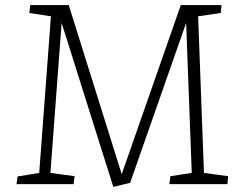

<svg xmlns="http://www.w3.org/2000/svg" viewBox="-20 -723 935 754"><path d="M711 -633 491 -5 425 11 222 -633 178 -44 273 -31 269 0H45L49 -30L134 -44L180 -659L95 -672L99 -703H250L458 -39L690 -703H850L847 -672L758 -659L781 -44L876 -31L873 0H645L649 -31L733 -44Z"/></svg>

Font: Literata 18pt ExtraLight
Style: Italic
Weight: 250
Italic angle: -2°
Designer: Latin by Veronika Burian and Jose Scaglione. Greek by Irene Vlachou. Cyrillic by Vera Evstafieva
Foundry: TypeTogether
Version: Version 3.103;gftools[0.9.29]